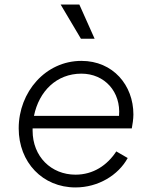

<svg xmlns="http://www.w3.org/2000/svg" viewBox="-20 -810 663 842"><path d="M311 12C411 12 499 -42 540 -117L490 -146C450 -85 389 -44 311 -44C205 -44 123 -123 123 -237V-247H558C561 -263 565 -288 565 -308C565 -436 476 -543 337 -543C180 -543 62 -407 62 -247C62 -98 167 12 311 12ZM129 -302C151 -410 228 -487 337 -487C439 -487 511 -407 502 -302ZM246 -790 335 -640H395L328 -790Z"/></svg>

Font: Mluvka Light
Style: Italic
Weight: 300
Italic angle: -8°
Designer: Modified by Jiří Krblich, Original typeface by Gumpita Rahayu
Foundry: Gumpita Rahayu & Jiří Krblich
Version: Version 2.000;Glyphs 3.1.1 (3134)